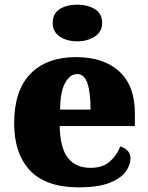

<svg xmlns="http://www.w3.org/2000/svg" viewBox="-20 -797 638 827"><path d="M320 10Q178 10 109.5 -62.5Q41 -135 41 -266Q41 -407 111 -479Q181 -551 308 -551Q426 -551 493.5 -489.5Q561 -428 561 -309V-254H237Q239 -160 272.5 -117Q306 -74 370 -74Q421 -74 451.5 -100Q482 -126 498 -166Q517 -161 529.5 -148Q542 -135 542 -115Q542 -85 520 -56Q498 -27 449.5 -8.5Q401 10 320 10ZM370 -325Q370 -399 356.5 -438.5Q343 -478 313 -478Q281 -478 260 -439Q239 -400 239 -325ZM313 -619Q268 -619 237.5 -639.5Q207 -660 207 -698Q207 -739 237.5 -758Q268 -777 313 -777Q356 -777 388 -758Q420 -739 420 -698Q420 -660 388 -639.5Q356 -619 313 -619Z"/></svg>

Font: Noto Rashi Hebrew Black
Style: Regular
Weight: 900
Version: Version 1.006